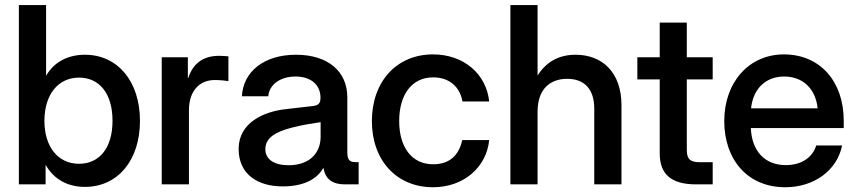

<svg xmlns="http://www.w3.org/2000/svg" viewBox="-20 -748 3474 779"><path d="M324.2 10.3C458.5 10.3 547.9 -98.1 547.9 -257.8C547.9 -417 458 -525.9 324.7 -525.9C257.8 -525.9 200.7 -498.5 167.5 -441.4H167V-727.5H56.6V0H165V-78.6H165.5C199.7 -18.6 256.8 10.3 324.2 10.3ZM300.8 -83.5C215.3 -83.5 160.2 -152.3 160.2 -257.8C160.2 -363.8 215.3 -433.1 300.8 -433.1C381.3 -433.1 436.5 -371.1 436.5 -257.8C436.5 -145 381.3 -83.5 300.8 -83.5Z M636.2 0H746.6V-300.3C746.6 -383.3 793 -423.3 851.1 -423.3C875 -423.3 898.4 -420.4 906.7 -418.9V-519.5C897.9 -520 884.3 -521.5 868.7 -521.5C802.2 -521.5 762.7 -488.8 743.7 -431.6H742.2V-515.6H636.2Z M1127 8.3C1219.2 8.3 1268.6 -25.9 1291 -65.4H1293C1299.3 -22 1329.1 0 1377.9 0H1435.1V-90.3H1419.9C1397.5 -90.3 1389.2 -101.6 1389.2 -129.9V-353C1389.2 -458.5 1310.5 -525.9 1181.2 -525.9C1050.3 -525.9 966.8 -457 961.4 -357.4H1068.4C1072.3 -403.8 1115.7 -437.5 1179.2 -437.5C1242.7 -437.5 1280.3 -402.8 1280.3 -351.6C1280.3 -329.6 1272.9 -320.8 1250 -317.9C1220.7 -314.9 1182.6 -310.5 1135.7 -304.7C1052.7 -294.9 948.2 -252 948.2 -143.6C948.2 -42 1023.9 8.3 1127 8.3ZM1150.9 -77.6C1092.8 -77.6 1056.6 -101.1 1056.6 -142.6C1056.6 -188.5 1097.2 -212.9 1163.6 -230C1206.1 -241.2 1243.2 -246.6 1280.8 -252.4V-192.4C1280.8 -129.9 1238.3 -77.6 1150.9 -77.6Z M1736.8 11.7C1862.3 11.7 1954.1 -70.3 1964.8 -179.7H1855.5C1842.3 -120.1 1806.2 -81.5 1737.3 -81.5C1650.9 -81.5 1599.6 -150.4 1599.6 -256.8C1599.6 -364.7 1651.4 -434.1 1737.3 -434.1C1805.2 -434.1 1846.2 -393.6 1856.4 -336.4H1964.8C1953.1 -447.8 1861.8 -527.3 1736.8 -527.3C1588.4 -527.3 1488.8 -416 1488.8 -256.8C1488.8 -98.6 1587.9 11.7 1736.8 11.7Z M2161.1 -294.9C2161.1 -388.2 2213.4 -428.2 2281.2 -428.2C2351.1 -428.2 2391.1 -386.7 2391.1 -306.6V0H2501.5V-321.3C2501.5 -455.6 2422.4 -525.9 2315.4 -525.9C2248 -525.9 2196.3 -497.6 2161.1 -441.4V-727.5H2050.8V0H2161.1Z M2656.7 -656.2V-515.6H2565.9V-425.8H2656.7V-125.5C2656.7 -40.5 2704.1 0 2803.7 0H2871.6V-89.8H2820.3C2779.8 -89.8 2766.6 -102.5 2766.6 -140.1V-425.8H2871.6V-515.6H2766.6V-656.2Z M3166 11.7C3283.7 11.7 3377 -57.6 3396.5 -157.7H3291.5C3277.3 -110.4 3233.4 -78.1 3168 -78.1C3080.1 -78.1 3029.8 -138.7 3026.4 -228.5H3403.3V-258.3C3403.3 -417 3307.6 -527.3 3160.6 -527.3C3018.6 -527.3 2918.5 -414.1 2918.5 -256.8C2918.5 -101.1 3012.2 11.7 3166 11.7ZM3027.3 -308.6C3035.6 -387.7 3086.4 -437.5 3161.6 -437.5C3237.8 -437.5 3289.1 -387.7 3297.4 -308.6Z"/></svg>

Font: Raveo Display Display Medium
Style: Regular
Weight: 500
Designer: Jakub Foglar, Rasmus Andersson (Inter)
Foundry: Jakubfoglar.com
Version: Version 1.100;Glyphs 3.2.3 (3260)